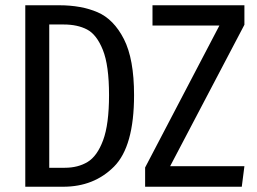

<svg xmlns="http://www.w3.org/2000/svg" viewBox="-20 -709 976 729"><path d="M489 -348Q489 -153 413 -76.5Q337 0 220 0H76V-689H205Q289 -689 350.5 -662.5Q412 -636 450.5 -560.5Q489 -485 489 -348ZM167 -616V-72H226Q276 -72 312.5 -94Q349 -116 371.5 -176.5Q394 -237 394 -348Q394 -461 370.5 -519.5Q347 -578 310.5 -597Q274 -616 222 -616ZM908 -615 626 -78H908L898 0H531V-73L813 -612H559V-689H908Z"/></svg>

Font: Fira Sans Compressed
Style: Regular
Weight: 400
Width: 1
Designer: bBox Type GmbH & Carrois Corporate GbR & Edenspiekermann AG
Foundry: bBox Type GmbH & Carrois Corporate GbR & Edenspiekermann AG
Version: Version 4.301